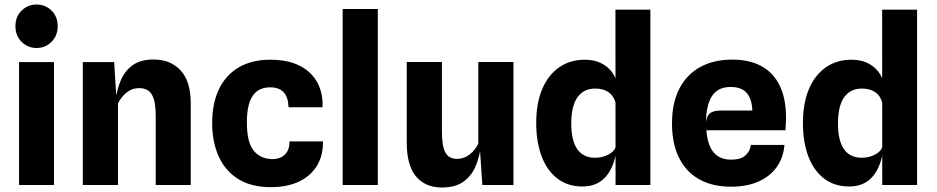

<svg xmlns="http://www.w3.org/2000/svg" viewBox="-20 -821 4156 852"><path d="M64.5 0V-545.5H219.5V0ZM142.5 -608Q103.5 -608 76 -635.2Q48.5 -662.5 48.5 -705Q48.5 -747.5 76 -774.2Q103.5 -801 142.5 -801Q181 -801 208.5 -774.2Q236 -747.5 236 -705Q236 -662.5 208.5 -635.2Q181 -608 142.5 -608Z M347.5 0V-545.5H486.5L499.5 -340L493.5 -381.5Q499.5 -426.5 517 -466.8Q534.5 -507 569.2 -532Q604 -557 661.5 -557Q736 -557 781.2 -508.8Q826.5 -460.5 826.5 -361.5V0H671V-303.5Q671 -355.5 662 -382.8Q653 -410 636.5 -420Q620 -430 597.5 -430Q565.5 -430 541 -409.8Q516.5 -389.5 503.5 -362V0Z M1181.5 9.5Q1095.5 9.5 1037.8 -26.2Q980 -62 950.8 -126.2Q921.5 -190.5 921.5 -275.5Q921.5 -362.5 951.8 -425.5Q982 -488.5 1039.8 -522.2Q1097.5 -556 1179 -556Q1259 -556 1311.5 -528.5Q1364 -501 1389 -453.2Q1414 -405.5 1411 -345H1260.5Q1259.5 -368 1254 -384.8Q1248.5 -401.5 1238.2 -412.2Q1228 -423 1213.2 -428.2Q1198.5 -433.5 1179 -433.5Q1126.5 -433.5 1101 -395.2Q1075.5 -357 1075.5 -278Q1075.5 -192 1104 -154.8Q1132.5 -117.5 1184.5 -115Q1205 -114 1223.5 -121.5Q1242 -129 1253.5 -146.8Q1265 -164.5 1264.5 -193.5H1413Q1414.5 -133 1387.5 -87.2Q1360.5 -41.5 1308.2 -16Q1256 9.5 1181.5 9.5Z M1500.5 0V-781H1656.5V0Z M1941 11Q1867 11 1826 -38.2Q1785 -87.5 1785 -187V-546H1941V-239Q1941 -188.5 1949.2 -162Q1957.5 -135.5 1972.5 -125.8Q1987.5 -116 2008.5 -116Q2039.5 -116 2064.8 -136.2Q2090 -156.5 2102.5 -184V-546H2258.5V0H2120.5L2106.5 -206L2112.5 -164.5Q2106.5 -119.5 2088.8 -79.5Q2071 -39.5 2035.8 -14.2Q2000.5 11 1941 11Z M2564 6.5Q2500 6.5 2454 -28.2Q2408 -63 2383.8 -126.5Q2359.5 -190 2359.5 -275.5Q2359.5 -364 2386.5 -426.8Q2413.5 -489.5 2462 -522.8Q2510.5 -556 2574 -556Q2615 -556 2644.8 -542Q2674.5 -528 2693 -504.5Q2711.5 -481 2717.5 -453L2735.5 -402L2711 -366.5Q2706 -385.5 2694.2 -399.2Q2682.5 -413 2664.2 -420.5Q2646 -428 2621 -428Q2570.5 -428 2542.8 -389.8Q2515 -351.5 2515 -272.5Q2515 -197 2541.8 -159Q2568.5 -121 2619.5 -121Q2644 -121 2663.8 -128.2Q2683.5 -135.5 2696 -146.2Q2708.5 -157 2711 -167.5L2717 -161L2711 -128Q2704 -98 2692 -73.2Q2680 -48.5 2662.5 -30.8Q2645 -13 2620.8 -3.2Q2596.5 6.5 2564 6.5ZM2711.5 0 2711 -778H2866V0Z M3224 7.5Q3141 7.5 3082.5 -25.5Q3024 -58.5 2993 -121.2Q2962 -184 2962 -273Q2962 -365 2995 -428.2Q3028 -491.5 3088 -524Q3148 -556.5 3228.5 -556.5Q3306.5 -556.5 3359.8 -527Q3413 -497.5 3440.5 -440Q3468 -382.5 3468 -298.5Q3468 -288 3467.2 -274.2Q3466.5 -260.5 3465.5 -243H3114.5Q3120 -175 3147.5 -143.8Q3175 -112.5 3224.5 -112.5Q3265.5 -112.5 3286.8 -130.5Q3308 -148.5 3312 -178H3461Q3456.5 -121.5 3426.8 -79.8Q3397 -38 3345.5 -15.2Q3294 7.5 3224 7.5ZM3178 -330.5H3318.5Q3316.5 -383 3293.2 -409Q3270 -435 3222 -435Q3165.5 -435 3139.5 -394.8Q3113.5 -354.5 3113 -280.5Q3117 -309 3132.5 -319.8Q3148 -330.5 3178 -330.5Z M3747.5 6.5Q3683.5 6.5 3637.5 -28.2Q3591.5 -63 3567.2 -126.5Q3543 -190 3543 -275.5Q3543 -364 3570 -426.8Q3597 -489.5 3645.5 -522.8Q3694 -556 3757.5 -556Q3798.5 -556 3828.2 -542Q3858 -528 3876.5 -504.5Q3895 -481 3901 -453L3919 -402L3894.5 -366.5Q3889.5 -385.5 3877.8 -399.2Q3866 -413 3847.8 -420.5Q3829.5 -428 3804.5 -428Q3754 -428 3726.2 -389.8Q3698.5 -351.5 3698.5 -272.5Q3698.5 -197 3725.2 -159Q3752 -121 3803 -121Q3827.5 -121 3847.2 -128.2Q3867 -135.5 3879.5 -146.2Q3892 -157 3894.5 -167.5L3900.5 -161L3894.5 -128Q3887.5 -98 3875.5 -73.2Q3863.5 -48.5 3846 -30.8Q3828.5 -13 3804.2 -3.2Q3780 6.5 3747.5 6.5ZM3895 0 3894.5 -778H4049.5V0Z"/></svg>

Font: Spline Sans
Style: Regular
Weight: 400
Designer: Eben Sorkin, Mirko Velimirovic
Foundry: Sorkin Type
Version: Version 1.001